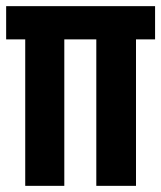

<svg xmlns="http://www.w3.org/2000/svg" viewBox="-35 -604 524 624"><path d="M-15 -584H469V-476H407V0H278V-476H174V0H47V-476H-15Z"/></svg>

Font: Khand ExtraBold
Style: Regular
Weight: 800
Designer: Sanchit Sawaria and Jyotish Sonowal (Devanagari), Satya Rajpurohit (Latin)
Foundry: Indian Type Foundry
Version: Version 2.000;PS 1.0;hotconv 1.0.79;makeotf.lib2.5.61930